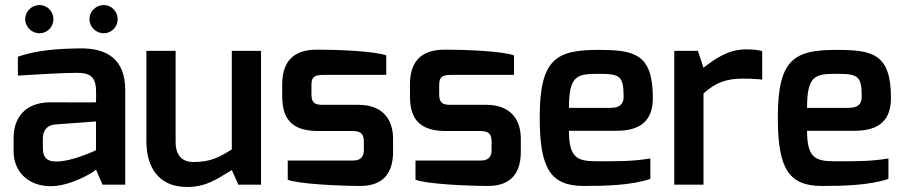

<svg xmlns="http://www.w3.org/2000/svg" viewBox="-20 -733 3590 762"><path d="M150 -146V-181C150 -207 159 -235 199 -239L361 -251V-137C361 -137 269 -92 203 -92C174 -92 150 -101 150 -146ZM34 -132C34 -57 86 4 178 6C262 7 357 -53 361 -60L387 0H477V-376C477 -500 402 -542 299 -541C200 -540 121 -532 51 -508V-433C114 -437 230 -444 286 -444C333 -444 361 -431 361 -373C362 -372 361 -327 361 -327C361 -326 181 -327 181 -327C78 -327 34 -264 34 -186ZM335 -657C335 -626 361 -601 392 -601C422 -601 447 -626 447 -657C447 -688 422 -713 392 -713C361 -713 335 -688 335 -657ZM80 -657C80 -626 106 -601 137 -601C167 -601 192 -626 192 -657C192 -688 167 -713 137 -713C106 -713 80 -688 80 -657Z M561 -172C561 -75 605 9 722 9C803 9 845 -26 900 -58L926 0H1016V-531H900V-140C846 -106 812 -90 747 -90C707 -90 677 -112 677 -170V-531H561Z M1100 -351C1100 -248 1151 -213 1245 -213H1381C1415 -213 1424 -198 1424 -171V-137C1424 -94 1387 -96 1381 -96H1122V-20C1159 -3 1328 5 1410 5C1474 5 1540 -21 1540 -130V-182C1540 -259 1499 -317 1403 -317H1265C1237 -317 1216 -318 1216 -359V-391C1216 -420 1219 -436 1265 -436H1513V-513C1468 -530 1322 -536 1238 -536C1135 -536 1100 -479 1100 -397Z M1607 -351C1607 -248 1658 -213 1752 -213H1888C1922 -213 1931 -198 1931 -171V-137C1931 -94 1894 -96 1888 -96H1629V-20C1666 -3 1835 5 1917 5C1981 5 2047 -21 2047 -130V-182C2047 -259 2006 -317 1910 -317H1772C1744 -317 1723 -318 1723 -359V-391C1723 -420 1726 -436 1772 -436H2020V-513C1975 -530 1829 -536 1745 -536C1642 -536 1607 -479 1607 -397Z M2238 -305C2238 -437 2272 -440 2360 -440C2442 -440 2455 -429 2455 -348C2455 -320 2439 -305 2404 -305ZM2122 -268C2122 -68 2162 5 2297 5C2380 5 2484 3 2561 -23V-104C2486 -92 2431 -93 2346 -93C2270 -93 2238 -108 2238 -214H2427C2523 -214 2571 -255 2571 -344C2571 -520 2498 -535 2354 -535C2188 -535 2122 -499 2122 -268Z M2656 0H2772V-362C2822 -407 2864 -421 2930 -421C2959 -421 2992 -419 3005 -417V-530C2992 -535 2966 -537 2941 -537C2869 -537 2817 -499 2772 -464L2750 -531H2656Z M3183 -305C3183 -437 3217 -440 3305 -440C3387 -440 3400 -429 3400 -348C3400 -320 3384 -305 3349 -305ZM3067 -268C3067 -68 3107 5 3242 5C3325 5 3429 3 3506 -23V-104C3431 -92 3376 -93 3291 -93C3215 -93 3183 -108 3183 -214H3372C3468 -214 3516 -255 3516 -344C3516 -520 3443 -535 3299 -535C3133 -535 3067 -499 3067 -268Z"/></svg>

Font: Exo
Style: Demi Bold
Weight: 600
Designer: Natanael Gama
Version: Version 1.00